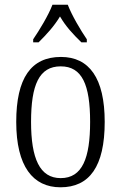

<svg xmlns="http://www.w3.org/2000/svg" viewBox="-20 -786 514 816"><path d="M121 -619V-606H144C179 -641 209 -673 235 -716C260 -673 290 -641 326 -606H349V-619C323 -657 285 -721 268 -766H203C186 -721 147 -657 121 -619ZM237 10C360 10 425 -78 425 -268C425 -454 359 -544 239 -544C112 -544 49 -454 49 -268C49 -79 120 10 237 10ZM238 -29C149 -29 112 -112 112 -268C112 -425 146 -504 238 -504C329 -504 363 -426 363 -268C363 -114 330 -29 238 -29Z"/></svg>

Font: Noto Serif Sinhala Condensed Light
Style: Regular
Weight: 300
Width: 3
Designer: Jelle Bosma - Monotype Design Team
Foundry: Monotype Imaging Inc.
Version: Version 2.007